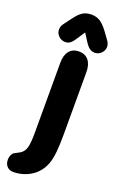

<svg xmlns="http://www.w3.org/2000/svg" viewBox="-204 -875 677 1080"><g transform="rotate(20 134.0 -334.5)"><path d="M227 -512Q227 -557 206.5 -582Q186 -607 149 -607Q112 -607 91.5 -582Q71 -557 71 -512V-86Q71 -46 67 -21Q63 4 54 18Q45 32 29 41Q4 54 -1 57Q-6 60 -11 68Q-20 83 -20 102Q-20 127 -5.5 142Q9 157 31 157Q75 157 114 139.5Q153 122 178 91Q197 68 207.5 39.5Q218 11 222.5 -32Q227 -75 227 -139ZM144 -719 178 -666Q202 -630 232 -630Q255 -630 271.5 -646.5Q288 -663 288 -685Q288 -703 274 -722L242 -766Q217 -799 195 -812.5Q173 -826 144 -826Q114 -826 92 -812.5Q70 -799 45 -764L12 -720Q0 -704 0 -685Q0 -663 16.5 -646.5Q33 -630 57 -630Q72 -630 84.5 -638.5Q97 -647 109 -666Z"/></g></svg>

Font: Beiruti Black
Style: Regular
Weight: 900
Designer: Arlette Boutros
Foundry: Boutros
Version: Version 1.41